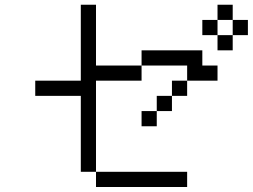

<svg xmlns="http://www.w3.org/2000/svg" viewBox="-20 -832 1040 790"><path d="M750 -62.5V-125H375V-62.5ZM875 -500V-562.5H812.5V-625H562.5V-562.5H375Q375 -562.5 375 -812.5H312.5V-500H125V-437.5H312.5V-125H375Q375 -125 375 -500H562.5V-562.5H750V-500H687.5V-437.5H625V-375H562.5V-312.5H625V-375H687.5V-437.5H750V-500ZM1000 -687.5V-750H937.5V-687.5H875V-625H937.5V-687.5ZM875 -687.5V-750H812.5V-687.5ZM875 -750H937.5V-812.5H875Z"/></svg>

Font: BFUnifontExMono
Style: Regular
Weight: 500
Version: Version 15.0.06